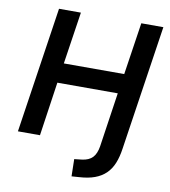

<svg xmlns="http://www.w3.org/2000/svg" viewBox="-97 -801 954 1080"><g transform="rotate(10 380.0 -261.0)"><path d="M385 197 383 99 427 94Q466 89 486.5 67.5Q507 46 514 3L560 -308H215L170 0H44L152 -719H277L232 -421H577L622 -719H748L641 -8Q634 42 619 78.5Q604 115 578.5 139.5Q553 164 516 177.5Q479 191 428 194Z"/></g></svg>

Font: Nunitoga
Style: Bold Italic
Weight: 700
Italic angle: -9°
Designer: Vernon Adams
Foundry: Vernon Adams
Version: Version 1.0